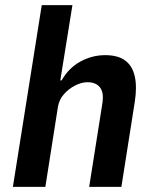

<svg xmlns="http://www.w3.org/2000/svg" viewBox="-20 -725 599 745"><path d="M30 0 142 -705H261L214 -413H219Q247 -462 292.5 -486.5Q338 -511 388 -511Q438 -511 466 -490Q494 -469 503 -428.5Q512 -388 503 -330L451 0H326L376 -316Q382 -350 376.5 -368.5Q371 -387 356.5 -396.5Q342 -406 320 -406Q296 -406 271 -393Q246 -380 228 -359.5Q210 -339 205 -312L156 0Z"/></svg>

Font: Nunito Sans 7pt Condensed
Style: Bold Italic
Weight: 700
Width: 3
Italic angle: -9°
Designer: Vernon Adams
Foundry: Vernon Adams
Version: Version 3.101;gftools[0.9.27]